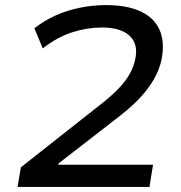

<svg xmlns="http://www.w3.org/2000/svg" viewBox="-20 -734 711 754"><path d="M49 0 62 -77 388 -334Q426 -365 450.5 -391.5Q475 -418 490 -445Q505 -472 511 -501Q524 -561 489 -593.5Q454 -626 380 -626Q322 -626 263 -607Q204 -588 148 -544L115 -623Q155 -654 200 -674Q245 -694 295.5 -704Q346 -714 396 -714Q479 -714 532.5 -689Q586 -664 607 -616Q628 -568 614 -498Q606 -462 586.5 -426.5Q567 -391 534 -354.5Q501 -318 451 -279L211 -93L208 -87H581L567 0Z"/></svg>

Font: Nunito Sans 7pt SemiExpanded Medium
Style: Italic
Weight: 500
Width: 6
Italic angle: -9°
Designer: Vernon Adams
Foundry: Vernon Adams
Version: Version 3.101;gftools[0.9.27]